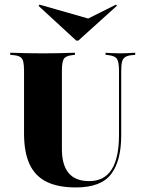

<svg xmlns="http://www.w3.org/2000/svg" viewBox="-20 -799 614 830"><path d="M83.9 -369.4V-492.7Q83.9 -518.5 80.6 -532.3Q77.4 -546 67.7 -552.4Q58.1 -558.9 38.7 -560.5L24.2 -562.1V-571Q37.9 -571 57.3 -570.2Q76.6 -569.4 101.2 -569Q125.8 -568.5 153.2 -568.5H165.3H178.2Q206.5 -568.5 229.8 -569Q253.2 -569.4 272.6 -570.2Q291.9 -571 304 -571V-562.1L291.1 -560.5Q263.7 -557.3 255.6 -544Q247.6 -530.6 247.6 -492.7V-369.4ZM308.1 11.3Q230.6 11.3 181 -13.3Q131.5 -37.9 107.7 -89.5Q83.9 -141.1 83.9 -221.8V-369.4H247.6V-154Q247.6 -86.3 276.6 -51.2Q305.6 -16.1 365.3 -16.1Q430.6 -16.1 462.5 -66.1Q494.4 -116.1 494.4 -215.3V-369.4H504V-214.5Q504 -103.2 460.1 -46Q416.1 11.3 308.1 11.3ZM494.4 -369.4V-492.7Q494.4 -530.6 485.9 -544Q477.4 -557.3 450 -560.5L436.3 -562.1V-571Q445.2 -570.2 461.7 -569.4Q478.2 -568.5 498.4 -568.5Q512.1 -568.5 524.6 -569Q537.1 -569.4 547.6 -570.2Q558.1 -571 564.5 -571V-562.1L549.2 -560.5Q531.5 -558.9 521.4 -552.4Q511.3 -546 507.7 -532.3Q504 -518.5 504 -492.7V-369.4ZM481.5 -779 485.5 -774.2 318.5 -623.4H309.7L146.8 -773.4L150.8 -779L387.9 -711.3L302.4 -689.5Z"/></svg>

Font: Playfair 144pt SemiCondensed Black
Style: Regular
Weight: 900
Width: 4
Designer: Claus Eggers Sørensen
Foundry: Claus Eggers Sørensen
Version: Version 2.203